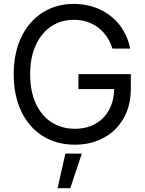

<svg xmlns="http://www.w3.org/2000/svg" viewBox="-20 -737 749 991"><path d="M360.4 -634.8Q296.9 -634.8 246.1 -602.1Q195.3 -569.3 165.5 -505.9Q135.7 -442.4 135.7 -353.5Q135.7 -264.6 165.5 -201.2Q195.3 -137.7 247.6 -105Q299.8 -72.3 366.2 -72.3Q426.8 -72.3 472.7 -98.1Q518.6 -124 543.9 -171.9Q569.3 -219.7 569.3 -282.2L595.7 -277.3H384.8V-354.5H655.3V-278.3Q655.3 -192.4 618.2 -127Q581.1 -61.5 515.6 -25.9Q450.2 9.8 366.2 9.8Q272.5 9.8 201.2 -34.7Q129.9 -79.1 90.3 -161.1Q50.8 -243.2 50.8 -353.5Q50.8 -463.9 90.3 -545.9Q129.9 -627.9 200.2 -672.4Q270.5 -716.8 360.4 -716.8Q434.6 -716.8 496.1 -688Q557.6 -659.2 598.1 -606.9Q638.7 -554.7 651.4 -486.3H560.5Q545.9 -532.2 517.6 -565.4Q489.3 -598.6 449.7 -616.7Q410.2 -634.8 360.4 -634.8ZM317.4 55.7H402.3L342.8 234.4H277.3Z"/></svg>

Font: WEMIX Pretendard Variable
Style: Regular
Weight: 400
Designer: Base glyphs from Inter by Rasmus Andersson; Hangeul glyphs from Noto Sans CJK(Source Han Sans) by Jang Soo-young and Kan
Foundry: Kil Hyung-jin
Version: Version 1.000;Glyphs 3.2 (3208)